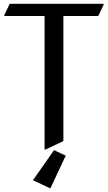

<svg xmlns="http://www.w3.org/2000/svg" viewBox="-20 -757 561 997"><path d="M211.4 19.5V-673.8H2.4V-678.7L30.3 -737.3H518.1V-732.4L490.2 -673.8H309.1V-24.4L216.3 19.5ZM242.2 219.7H237.3L151.4 178.7L259.3 24.4H264.2L321.3 51.3Z"/></svg>

Font: Nova Cut
Style: Book
Weight: 400
Version: Version 2.000